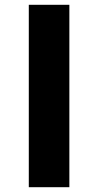

<svg xmlns="http://www.w3.org/2000/svg" viewBox="-20 -780 409 800"><path d="M100 -760H269V0H100Z"/></svg>

Font: Noto Kufi Arabic ExtraBold
Style: Regular
Weight: 800
Designer: Monotype Design Team, David Williams, Khaled Hosny
Foundry: Google LLC
Version: Version 2.109; ttfautohint (v1.8.4.7-5d5b)